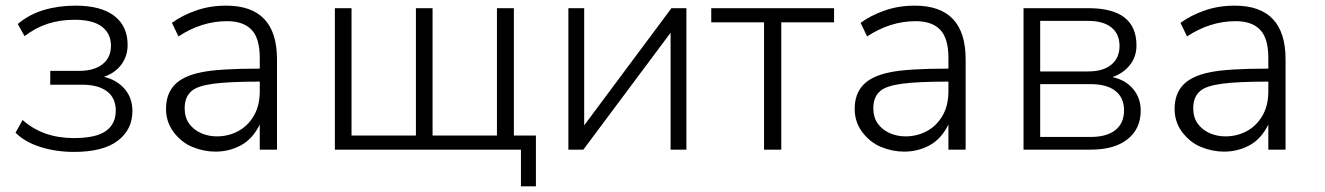

<svg xmlns="http://www.w3.org/2000/svg" viewBox="-20 -530 4694 680"><path d="M242 8Q178 8 123 -9.5Q68 -27 35 -60L60 -105Q132 -41 241 -41Q320 -41 355 -66Q390 -91 390 -138Q390 -183 359 -206.5Q328 -230 270 -230H158V-279H261Q313 -279 343 -302.5Q373 -326 373 -368Q373 -411 341 -435.5Q309 -460 244 -460Q193 -460 149.5 -446Q106 -432 67 -402L43 -445Q83 -479 135 -494.5Q187 -510 247 -510Q338 -510 385 -473.5Q432 -437 432 -371Q432 -331 409.5 -301Q387 -271 348 -258Q394 -247 421.5 -215Q449 -183 449 -137Q449 -71 397 -31.5Q345 8 242 8Z M743 7Q702 7 661.5 -9.5Q621 -26 592 -66Q568 -101 568 -144Q568 -197 598 -229Q628 -261 693 -274Q755 -287 900 -287V-325Q900 -394 871 -424.5Q842 -455 784 -455Q694 -455 612 -401L589 -449Q624 -475 673.5 -492.5Q723 -510 781 -510Q961 -510 961 -320V0H900V-89Q875 -38 833.5 -15.5Q792 7 743 7ZM748 -47Q789 -47 823.5 -65.5Q858 -84 879 -120Q900 -156 900 -207V-241Q792 -241 736 -233.5Q680 -226 659 -208Q634 -187 634 -147Q634 -114 650 -92Q666 -70 692 -58.5Q718 -47 748 -47Z M1825 130V0H1166V-501H1225V-50H1453V-501H1512V-50H1740V-501H1800V-50H1878V130Z M1993 0V-501H2049V-86L2358 -501H2411V0H2355V-414L2046 0Z M2686 0V-451H2499V-501H2934V-451H2747V0Z M3182 7Q3141 7 3100.5 -9.5Q3060 -26 3031 -66Q3007 -101 3007 -144Q3007 -197 3037 -229Q3067 -261 3132 -274Q3194 -287 3339 -287V-325Q3339 -394 3310 -424.5Q3281 -455 3223 -455Q3133 -455 3051 -401L3028 -449Q3063 -475 3112.5 -492.5Q3162 -510 3220 -510Q3400 -510 3400 -320V0H3339V-89Q3314 -38 3272.5 -15.5Q3231 7 3182 7ZM3187 -47Q3228 -47 3262.5 -65.5Q3297 -84 3318 -120Q3339 -156 3339 -207V-241Q3231 -241 3175 -233.5Q3119 -226 3098 -208Q3073 -187 3073 -147Q3073 -114 3089 -92Q3105 -70 3131 -58.5Q3157 -47 3187 -47Z M3605 0V-501H3835Q4005 -501 4005 -369Q4005 -329 3981.5 -299.5Q3958 -270 3920 -257Q3966 -247 3993 -215Q4020 -183 4020 -138Q4020 -74 3973.5 -37Q3927 0 3843 0ZM3664 -277H3834Q3887 -277 3916 -301Q3945 -325 3945 -367Q3945 -410 3916 -433Q3887 -456 3834 -456H3664ZM3664 -45H3843Q3900 -45 3930.5 -69.5Q3961 -94 3961 -139Q3961 -184 3930.5 -208Q3900 -232 3843 -232H3664Z M4315 7Q4274 7 4233.5 -9.5Q4193 -26 4164 -66Q4140 -101 4140 -144Q4140 -197 4170 -229Q4200 -261 4265 -274Q4327 -287 4472 -287V-325Q4472 -394 4443 -424.5Q4414 -455 4356 -455Q4266 -455 4184 -401L4161 -449Q4196 -475 4245.5 -492.5Q4295 -510 4353 -510Q4533 -510 4533 -320V0H4472V-89Q4447 -38 4405.5 -15.5Q4364 7 4315 7ZM4320 -47Q4361 -47 4395.5 -65.5Q4430 -84 4451 -120Q4472 -156 4472 -207V-241Q4364 -241 4308 -233.5Q4252 -226 4231 -208Q4206 -187 4206 -147Q4206 -114 4222 -92Q4238 -70 4264 -58.5Q4290 -47 4320 -47Z"/></svg>

Font: Winston Light
Style: Regular
Weight: 300
Designer: Original fonts by Vernon Adams / Changes by Cristiano Sobral
Foundry: Original fonts by Vernon Adams / Changes by Cristiano Sobral
Version: Version 2.503;July 17, 2020;FontCreator 13.0.0.2655 64-bit